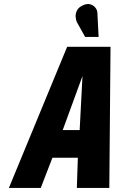

<svg xmlns="http://www.w3.org/2000/svg" viewBox="-20 -932 585 952"><path d="M463 -866Q463 -882 452.5 -894.5Q442 -907 426 -911Q410 -915 390 -905Q370 -896 362 -880.5Q354 -865 355 -849Q356 -833 362 -821L402 -749H469ZM522 0 528 -700H313L24 0H182L240 -150H366L361 0ZM291 -287 389 -555 375 -287Z"/></svg>

Font: Advent Pro ExtraBold
Style: Italic
Weight: 800
Italic angle: -12°
Version: Version 3.000